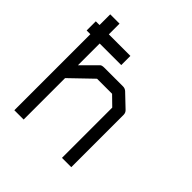

<svg xmlns="http://www.w3.org/2000/svg" viewBox="-168 -795 875 875"><g transform="rotate(45 270.0 -357.0)"><path d="M52 -538H28V-597H52V-666H112V-597H251V-538H112V-398L184 -470Q190 -475 205 -475H326Q337.5 -475 347 -467L410 -407Q419 -398 419 -385V-48H359V-372L314 -416H217L112 -315V-48H52Z"/></g></svg>

Font: 3270 Nerd Font Mono
Style: Regular
Weight: 400
Monospace: yes
Version: Version 3.0.1;Nerd Fonts 3.0.0